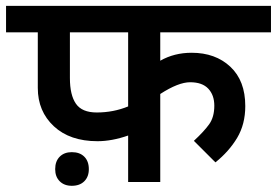

<svg xmlns="http://www.w3.org/2000/svg" viewBox="-50 -602 916 635"><path d="M480 -401.2Q526.2 -427.5 583.8 -427.5Q662.5 -427.5 711.9 -381.2Q761.2 -335 761.2 -251.2Q761.2 -191.2 734.4 -146.2Q707.5 -101.2 662.5 -65L591.2 -136.2Q625 -167.5 641.9 -191.2Q658.8 -215 658.8 -252.5Q658.8 -287.5 638.8 -308.8Q618.8 -330 578.8 -330Q540 -330 480 -291.2V0H373.8V-153.8Q320 -135 272.5 -135Q181.2 -135 128.1 -184.4Q75 -233.8 75 -311.2V-495H-30V-582.5H846.2V-495H480ZM181.2 -495V-343.8Q181.2 -287.5 201.2 -258.8Q221.2 -230 270 -230Q325 -230 373.8 -250V-495ZM243.8 -42.5Q243.8 -17.5 228.8 -2.5Q213.8 12.5 187.5 12.5Q162.5 12.5 147.5 -2.5Q132.5 -17.5 132.5 -42.5Q132.5 -68.8 147.5 -83.8Q162.5 -98.8 187.5 -98.8Q213.8 -98.8 228.8 -83.8Q243.8 -68.8 243.8 -42.5Z"/></svg>

Font: Cambay
Style: Bold
Weight: 700
Designer: Pooja Saxena
Foundry: Pooja Saxena
Version: Version 1.096;PS 001.096;hotconv 1.0.70;makeotf.lib2.5.58329